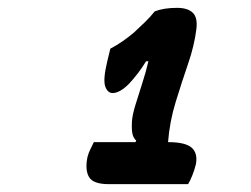

<svg xmlns="http://www.w3.org/2000/svg" viewBox="-20 -821 640 489"><path d="M219 -459H325L327 -463Q320 -469 317.5 -479.5Q315 -490 316 -511Q317 -528 325 -554Q333 -580 342.5 -609.5Q352 -639 358 -665H352Q343 -650 332 -635.5Q321 -621 309 -608Q285 -584 267 -584Q254 -584 248 -601Q242 -618 253 -664L261 -697Q278 -706 293 -716.5Q308 -727 321 -738Q336 -752 349.5 -765Q363 -778 374 -792Q397 -801 431 -801Q458 -801 471 -788.5Q484 -776 480 -746Q475 -705 459 -658.5Q443 -612 427.5 -561.5Q412 -511 408 -459Q452 -459 468 -445Q484 -431 479 -403Q475 -387 469.5 -373.5Q464 -360 459 -352H257Q217 -352 206.5 -370.5Q196 -389 203 -422Q206 -433 210.5 -441.5Q215 -450 219 -459Z"/></svg>

Font: Recursive Mn Csl St
Style: Bold Italic
Weight: 700
Italic angle: -15°
Monospace: yes
Version: Version 1.079;hotconv 1.0.112;makeotfexe 2.5.65598; ttfautoh